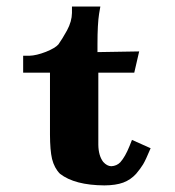

<svg xmlns="http://www.w3.org/2000/svg" viewBox="-20 -560 535 587"><path d="M405.5 -402.8 278 -400.7V-424.8C278 -466.3 279.7 -497.4 283 -518.1L286.8 -540H200V-520.5C199.8 -503.2 194.8 -485.4 184.8 -466.9C174.8 -448.8 166 -434.6 158.5 -424.2C151.9 -416.6 139.1 -409.1 120.3 -401.5C100.7 -393.9 84 -390 70.3 -389.6H50.8V-337.9H132.8V-148.4C132.9 -116.7 135 -91.9 139.1 -74.1C143.8 -55.5 151.8 -40.4 163.3 -28.8C193.2 -5.5 238.5 6.4 299.1 6.8C322.4 6.7 341.6 3.8 356.8 -1.8C372 -7.5 385.2 -16.5 396.4 -28.9C405.1 -39.2 412.1 -48.7 417.4 -57.4C422.7 -66.1 430.4 -82.6 440.5 -106.8L383.5 -132.3L376.1 -113.7C367.3 -91.7 357.8 -75.1 347.8 -63.9C340.5 -56.4 331.4 -52.4 320.3 -51.8C311.4 -52 303.2 -56.5 295.5 -65.1C285.9 -77.7 280.9 -95.2 280.6 -117.4V-337.9H390.5Z"/></svg>

Font: Bentham
Style: Bold
Weight: 700
Version: Version 002.001